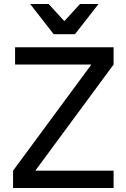

<svg xmlns="http://www.w3.org/2000/svg" viewBox="-20 -935 625 955"><path d="M45 -86 433 -612V-614H55V-700H545V-614L157 -88V-86H545V0H45ZM130 -915H222L300 -830L378 -915H470L353 -765H247Z"/></svg>

Font: PT Root UI Medium
Style: Regular
Weight: 500
Designer: Vitaly Kuzmin
Foundry: ParaType Ltd.
Version: Version 2.001G